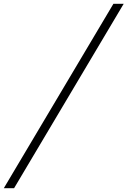

<svg xmlns="http://www.w3.org/2000/svg" viewBox="-103 -854 670 1009"><path d="M-83 135 493 -834H547L-29 135Z"/></svg>

Font: Baskervville Medium
Style: Italic
Weight: 500
Italic angle: -18°
Version: Version 1.100